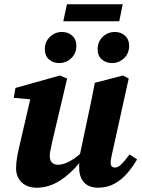

<svg xmlns="http://www.w3.org/2000/svg" viewBox="-20 -860 663 895"><path d="M437 15Q395 15 372 -9.5Q349 -34 349 -80Q349 -85 349 -90Q349 -95 350 -100Q304 -45 254.5 -15Q205 15 151 15Q107 15 81 -10Q55 -35 55 -75Q55 -100 59.5 -126Q64 -152 70 -177L121 -397L44 -404L52 -450L259 -508L293 -494L224 -202Q220 -181 216 -164Q212 -147 212 -133Q212 -112 222.5 -102Q233 -92 250 -92Q294 -92 353 -142L391 -321Q399 -360 407 -397.5Q415 -435 422 -474L553 -508L580 -494L505 -155Q501 -139 498.5 -125Q496 -111 496 -101Q496 -79 516 -79Q530 -79 545 -93.5Q560 -108 584 -140L619 -117Q600 -84 574 -53.5Q548 -23 514 -4Q480 15 437 15ZM256 -566Q228 -566 208.5 -583Q189 -600 189 -630Q189 -666 213 -688.5Q237 -711 269 -711Q298 -711 317 -693.5Q336 -676 336 -647Q336 -611 312 -588.5Q288 -566 256 -566ZM502 -566Q474 -566 454.5 -583Q435 -600 435 -630Q435 -666 459 -688.5Q483 -711 515 -711Q544 -711 563 -693.5Q582 -676 582 -647Q582 -611 558 -588.5Q534 -566 502 -566ZM275 -761 292 -840H552L536 -761Z"/></svg>

Font: Source Serif 4 SmText
Style: Bold Italic
Weight: 700
Italic angle: -12°
Designer: Frank Grießhammer
Foundry: Adobe
Version: Version 4.005;hotconv 1.1.0;makeotfexe 2.6.0